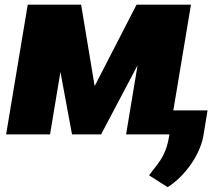

<svg xmlns="http://www.w3.org/2000/svg" viewBox="-20 -565 941 807"><path d="M5.7 0 96.6 -545.5H321L377.8 -203.1L554 -545.5H782.7L708.5 -100.9H852.3L836.6 -4.3Q832 28.4 818 61.4Q804 94.5 783.4 124.3Q762.8 154.1 737.4 179.3Q712 204.5 684.7 221.6L606.5 171.9Q613.6 162.3 621.4 152.3Q629.3 142.4 637.4 131.7Q645.6 121.1 653.8 108.8Q661.9 96.6 668.9 81.7Q675.8 66.8 681.5 49Q687.1 31.2 690.3 9.9L693.2 -8.5L691.8 0H509.9L558.2 -290.5L404.8 0H282.7L234 -262.8L190.3 0Z"/></svg>

Font: Inter P Black
Style: Italic
Weight: 900
Italic angle: -9.40001°
Designer: Rasmus Andersson
Foundry: rsms
Version: Version 3.018;git-588b23468